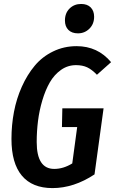

<svg xmlns="http://www.w3.org/2000/svg" viewBox="-20 -939 583 973"><path d="M375 -770Q343.8 -770 326.4 -787.6Q309.1 -805.2 309.1 -835Q309.1 -872.6 332.5 -895.8Q356 -918.9 391.1 -918.9Q422.4 -918.9 439.7 -901.4Q457 -883.8 457 -854Q457 -817.4 433.1 -793.7Q409.2 -770 375 -770ZM368.2 -705.1Q475.1 -705.1 543 -624L471.2 -560.1Q445.3 -586.9 421.6 -597.9Q397.9 -608.9 365.2 -608.9Q323.2 -608.9 289.1 -584.7Q254.9 -560.5 232.4 -521.5Q210 -482.4 194.6 -430.7Q179.2 -378.9 172.6 -325.9Q166 -272.9 166 -219.2Q166 -83 254.9 -83Q301.3 -83 346.2 -110.8L371.1 -294.9H293.9L295.9 -390.1H504.9L459 -55.2Q354 14.2 246.1 14.2Q143.6 14.2 90.8 -48.8Q38.1 -111.8 38.1 -234.9Q38.1 -305.2 50.8 -372.1Q63.5 -439 90.6 -499.5Q117.7 -560.1 155.8 -605.7Q193.8 -651.4 248.8 -678.2Q303.7 -705.1 368.2 -705.1Z"/></svg>

Font: Fira Sans Compressed Medium
Style: Italic
Weight: 500
Width: 3
Italic angle: -8°
Designer: Carrois Corporate & Edenspiekermann AG
Foundry: Carrois Corporate GbR & Edenspiekermann AG
Version: Version 4.203;PS 004.203;hotconv 1.0.88;makeotf.lib2.5.64775